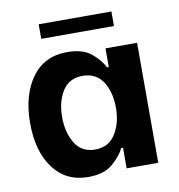

<svg xmlns="http://www.w3.org/2000/svg" viewBox="-78 -753 774 832"><g transform="rotate(-10 308.5 -336.5)"><path d="M147 -617H467V-681H147ZM244 8C289 8 325 -2 350 -23C375 -44 394 -66 406 -91H414V0H553V-528H414V-446H406C395 -469 377 -490 352 -511C327 -531 292 -541 247 -541C180 -541 129 -516 92 -466C55 -415 36 -348 36 -265C36 -183 54 -117 91 -67C128 -17 179 8 244 8ZM295 -104C255 -104 225 -120 206 -152C187 -183 177 -222 177 -267C177 -312 187 -350 206 -381C225 -412 255 -428 295 -428C335 -428 365 -412 385 -381C404 -350 414 -312 414 -267C414 -222 404 -184 384 -152C364 -120 334 -104 295 -104Z"/></g></svg>

Font: Be Vietnam
Style: Bold
Weight: 700
Designer: Gabriel Lam
Foundry: TypeRant
Version: Version 4.000